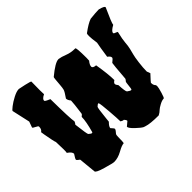

<svg xmlns="http://www.w3.org/2000/svg" viewBox="-174 -1015 1301 1301"><g transform="rotate(-45 476.5 -364.5)"><path d="M837 -238 846 -214V-213Q804 -168 803 -165V-160Q803 -142 815 -130Q817 -128 817 -116.5Q817 -105 805.5 -66.5Q794 -28 789 -28Q772 -28 748 -15Q724 -2 716 6Q702 20 684 29Q602 29 568 17L556 13Q540 5 508.5 -25Q477 -55 477 -69L508 -95Q508 -105 496 -117H493Q485 -117 472 -126Q472 -153 466 -229Q460 -305 455 -316Q455 -318 452 -318Q445 -318 432 -305Q427 -297 418 -209L415 -180Q391 -156 391 -142L400 -132Q410 -122 410 -116Q410 -108 390 -86Q387 -83 386.5 -62.5Q386 -42 385.5 -23.5Q385 -5 381 -5Q364 -5 324.5 17Q285 39 248 39Q236 39 172 20.5Q108 2 108 -11L96 -134Q96 -136 85.5 -143Q75 -150 75 -156.5Q75 -163 95 -193Q95 -211 64 -232Q66 -238 66 -263L64 -336Q58 -348 44 -428L40 -454Q57 -465 57 -489V-491Q57 -497 38 -506Q19 -515 19 -520L34 -562L5 -692Q5 -697 28 -715Q51 -733 84.5 -750.5Q118 -768 140 -768Q144 -768 190 -757.5Q236 -747 236 -743Q235 -696 235 -661.5Q235 -627 236 -622Q205 -607 205 -591Q205 -584 234 -572L243 -568Q245 -379 252 -346Q248 -335 240 -326Q252 -226 257 -220Q273 -206 278 -206Q283 -206 285 -208Q308 -290 308 -333Q322 -343 323 -350Q335 -440 335 -459V-463Q320 -481 320 -496Q348 -536 351.5 -549.5Q355 -563 357 -588Q362 -657 365 -658Q441 -721 472 -721H475Q498 -718 530.5 -705Q563 -692 602 -692H605Q614 -694 614 -593Q614 -568 613 -567Q594 -544 594 -528.5Q594 -513 624 -511Q641 -410 641 -353Q624 -342 624 -332.5Q624 -323 636 -309Q639 -246 647 -238Q667 -224 671.5 -224Q676 -224 678 -227Q680 -230 683 -259Q686 -288 688 -290Q699 -302 700 -307Q710 -435 713 -445Q738 -464 738 -471V-472Q738 -485 718 -499Q730 -582 737 -615Q730 -663 730 -684Q730 -705 733 -708Q788 -749 821 -760Q875 -766 900 -766H905Q948 -755 948 -744V-743Q900 -638 900 -623Q860 -601 860 -585Q860 -579 867.5 -576.5Q875 -574 879 -572L886 -568Q889 -567 888 -566Q874 -506 872.5 -480Q871 -454 865 -427.5Q859 -401 854 -384Q849 -367 843 -320.5Q837 -274 837 -238Z"/></g></svg>

Font: Piedra
Style: Regular
Weight: 400
Designer: Angel Koziupa & Ale Paul
Foundry: Angel Koziupa and Alejandro Paul
Version: Version 1.000